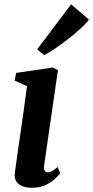

<svg xmlns="http://www.w3.org/2000/svg" viewBox="-20 -880 442 910"><path d="M131.5 10Q104 10 84.8 2Q65.5 -6 56.5 -21.2Q47.5 -36.5 50 -58.5Q52.5 -78 57 -109.5Q61.5 -141 67.2 -181.8Q73 -222.5 80 -269.5Q87 -316.5 94 -367.8Q101 -419 108 -471.5L49.5 -498L56.5 -534.5L230.5 -560L254.5 -547.5L189.5 -98.5Q186.5 -80.5 191.2 -71.8Q196 -63 205.5 -63Q215 -63 225.8 -68.5Q236.5 -74 253 -88.5L265.5 -59Q259 -50 241.8 -33.5Q224.5 -17 196.8 -3.5Q169 10 131.5 10ZM156 -646 317 -859.5 401.5 -787Q394.5 -776.5 376.5 -758.8Q358.5 -741 333.8 -720.2Q309 -699.5 282.5 -679.5Q256 -659.5 231.2 -643.2Q206.5 -627 189 -619Z"/></svg>

Font: Merriweather 36pt
Style: Bold Italic
Weight: 700
Italic angle: -7.8°
Version: Version 2.101